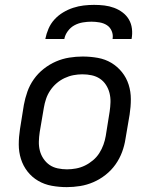

<svg xmlns="http://www.w3.org/2000/svg" viewBox="-20 -760 640 788"><path d="M254 8Q223 8 192.5 2.5Q162 -3 136.5 -18Q111 -33 93 -56Q75 -79 66 -107.5Q57 -136 57 -167Q57 -198 62 -230L78 -330Q83 -357 92.5 -384Q102 -411 119 -435Q136 -459 159.5 -477.5Q183 -496 209.5 -507.5Q236 -519 264 -523.5Q292 -528 319 -528Q351 -528 381.5 -522.5Q412 -517 437 -502Q462 -487 480.5 -464Q499 -441 508 -412.5Q517 -384 517 -353Q517 -322 512 -290L495 -190Q491 -163 481 -136Q471 -109 454 -85Q437 -61 413.5 -42.5Q390 -24 363.5 -12.5Q337 -1 309 3.5Q281 8 254 8ZM255 -65Q273 -65 292 -68.5Q311 -72 328.5 -80.5Q346 -89 361.5 -102Q377 -115 387.5 -131.5Q398 -148 404.5 -166Q411 -184 414 -202L430 -302Q433 -322 433.5 -341Q434 -360 429.5 -378Q425 -396 415 -411.5Q405 -427 390 -437Q375 -447 356.5 -451Q338 -455 318 -455Q300 -455 281.5 -451.5Q263 -448 245 -439.5Q227 -431 212 -418Q197 -405 186 -388.5Q175 -372 169 -354Q163 -336 160 -318L143 -218Q140 -198 139.5 -179Q139 -160 143.5 -142Q148 -124 158.5 -108.5Q169 -93 183.5 -83Q198 -73 217 -69Q236 -65 255 -65ZM166 -600Q170 -621 179 -642Q188 -663 203.5 -680Q219 -697 239 -709Q259 -721 280.5 -728Q302 -735 323.5 -737.5Q345 -740 366 -740Q388 -740 408.5 -737.5Q429 -735 448 -728Q467 -721 483 -709Q499 -697 509 -680Q519 -663 521.5 -642Q524 -621 520 -600H442Q445 -617 438.5 -632.5Q432 -648 419 -656.5Q406 -665 389 -668Q372 -671 355 -671Q338 -671 320 -668Q302 -665 286 -656.5Q270 -648 258.5 -632.5Q247 -617 244 -600Z"/></svg>

Font: Iosevka SS04 Extended
Style: Italic
Weight: 400
Width: 7
Italic angle: -9°
Monospace: yes
Designer: Belleve Invis
Foundry: Belleve Invis
Version: Version 19.0.0; ttfautohint (v1.8.4)